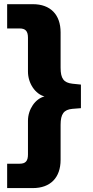

<svg xmlns="http://www.w3.org/2000/svg" viewBox="-20 -831 454 942"><path d="M141.1 91.8C227.5 91.8 277.3 40.5 277.3 -46.9V-218.8C277.3 -272 293.5 -293 334.5 -296.9L377 -300.3V-416L334.5 -420.4C293.5 -425.3 277.3 -444.8 277.3 -498.5V-671.9C277.3 -759.3 227.5 -810.5 141.1 -810.5H15.1V-691.4H76.2C105 -691.4 117.2 -678.2 117.2 -646V-480C117.2 -421.9 153.3 -369.6 198.2 -357.9C153.3 -346.7 117.2 -294.9 117.2 -238.3V-72.8C117.2 -40.5 105 -27.8 76.2 -27.8H15.1V91.8Z"/></svg>

Font: Winston ExtraBold
Style: Regular
Weight: 800
Designer: Vernon Adams, Kim Jin-seong, David Berlow, Cristiano Sobral
Foundry: The Winston Project Authors
Version: Version 3.004